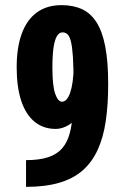

<svg xmlns="http://www.w3.org/2000/svg" viewBox="-20 -727 490 747"><path d="M219.7 -707Q265 -707 298.7 -691.5Q332.4 -676.1 355.3 -640.5Q378.2 -605 389.5 -546Q400.9 -487 400.9 -399.4Q400.9 -319.9 391.5 -256.1Q382.1 -192.4 360.2 -144.4Q338.4 -96.4 301.8 -64.2Q265.1 -32 210.8 -16Q156.4 0 81.3 0V-104Q133.5 -104 167.7 -115.4Q201.9 -126.8 221.8 -149.9Q241.7 -172.9 251.2 -208Q260.6 -243 263.5 -290.8Q266.3 -338.6 266.3 -399.4Q266.3 -465.1 263.7 -505.2Q261.1 -545.3 255.8 -566Q250.5 -586.6 242.2 -593.9Q234 -601.1 223.1 -601.1Q210.2 -601.1 201.4 -586.4Q192.6 -571.6 188.2 -541.4Q183.9 -511.2 183.9 -464.1Q183.9 -392.7 194.8 -362Q205.6 -331.3 221.3 -331.3Q230.8 -331.3 238.9 -340.1Q246.9 -348.9 253 -366.2Q259 -383.4 262.6 -409.2Q266.2 -435.1 266.7 -469.4L351.6 -427.9Q346.8 -383.2 331.2 -346.1Q315.6 -309.1 293.5 -282Q271.4 -254.9 246.4 -240.1Q221.3 -225.4 197.1 -225.4Q148.4 -225.4 114.3 -253.5Q80.2 -281.6 62.5 -335.1Q44.9 -388.5 44.9 -465Q44.9 -541.4 64.5 -595.6Q84.2 -649.9 123.1 -678.4Q162 -707 219.7 -707Z"/></svg>

Font: League Mono Thin Condensed
Style: Regular
Weight: 100
Width: 1
Designer: Tyler Finck
Foundry: The League of Moveable Type / Tyler Finck
Version: Version 2.300;RELEASE